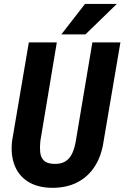

<svg xmlns="http://www.w3.org/2000/svg" viewBox="-20 -921 617 952"><path d="M438 -710.9H577.1L494.1 -223.1Q484.4 -151.4 451.4 -98.4Q418.5 -45.4 363.8 -17.1Q309.1 11.2 234.9 10.3Q164.6 8.8 118.2 -20.8Q71.8 -50.3 52 -102.3Q32.2 -154.3 40 -222.7L123 -710.9H261.7L180.2 -222.2Q176.8 -192.9 179.2 -167.2Q181.6 -141.6 196.8 -125.7Q211.9 -109.9 246.6 -108.4Q283.2 -106.9 305.4 -121.6Q327.6 -136.2 339.1 -162.8Q350.6 -189.5 356 -222.2ZM284.2 -750.5 401.4 -901.4H559.1L403.8 -750.5Z"/></svg>

Font: Roboto Condensed
Style: Bold Italic
Weight: 700
Italic angle: -12°
Designer: Christian Robertson
Foundry: Google
Version: Version 3.0